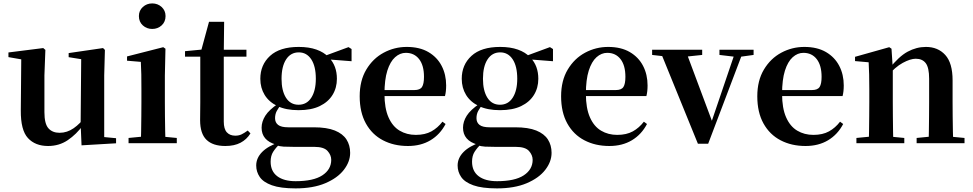

<svg xmlns="http://www.w3.org/2000/svg" viewBox="-20 -821 5580 1101"><path d="M255.7 16.2Q182.1 16.2 140.2 -29.3Q98.3 -74.7 99.3 -187.9L102 -497.7L132 -475.4L28.4 -493.5V-520.2L228 -545.4L240.2 -534.8L234.7 -388.7V-177.8Q234.7 -111 257.7 -85.3Q280.7 -59.5 321.8 -59.5Q364.7 -59.5 402.5 -85.8Q440.3 -112.1 469.6 -153.8L503.2 -103H456Q418.4 -51 368.8 -17.4Q319.2 16.2 255.7 16.2ZM447.6 12.4 442.4 -109.4V-111.9L445.6 -481.6L373.7 -493.2V-516.6L570.9 -545.4L581.6 -534.8L577.6 -388.7V-35L645.6 -28.5V0.7Z M717.2 0V-29.9L823.8 -40.2H885.8L993.8 -29.9V0ZM787.6 0Q788.6 -25.5 789.3 -67.4Q789.9 -109.4 790.4 -154.8Q790.9 -200.3 790.9 -234.8V-308Q790.9 -358.3 790.3 -394.3Q789.6 -430.4 787.6 -466.2L708.5 -472.9V-497.4L916.1 -550.4L928.8 -541.7L925.4 -387.9V-234.8Q925.4 -200.3 925.9 -154.8Q926.4 -109.4 927.2 -67.4Q928.1 -25.5 929.1 0ZM852.8 -655Q821.6 -655 799 -675.4Q776.5 -695.9 776.5 -728.8Q776.5 -760.3 799 -780.9Q821.6 -801.4 852.8 -801.4Q884.5 -801.4 906.9 -780.9Q929.3 -760.3 929.3 -728.8Q929.3 -695.9 906.9 -675.4Q884.5 -655 852.8 -655Z M1196.4 -496.1V-535.7H1393.2V-496.1ZM1272.1 16.2Q1200.7 16.2 1164.1 -19.3Q1127.5 -54.8 1127.5 -131.7Q1127.5 -159.8 1128 -182.4Q1128.5 -205 1128.5 -234.7V-496.1H1041V-527.5L1150.7 -538L1132.1 -525.2L1178.5 -695.8H1265.3L1263.2 -519.3V-508.7V-123.8Q1263.2 -81.6 1280.7 -62.3Q1298.2 -43 1329.3 -43Q1349.4 -43 1365 -50.4Q1380.7 -57.9 1400.7 -72.5L1416.2 -56Q1394.7 -21.1 1359.3 -2.5Q1323.9 16.2 1272.1 16.2Z M1674.8 259.3Q1588.7 259.3 1539.2 241.5Q1489.8 223.8 1469.5 193.9Q1449.2 164.1 1449.2 128Q1449.2 85.1 1483.1 50.6Q1516.9 16.2 1585.3 -7.2L1588.4 -0.8Q1560.7 27 1546.3 49.7Q1531.9 72.4 1531.9 106.1Q1531.9 160.8 1569.7 189.4Q1607.5 218 1675.1 218Q1777.2 218 1828.3 184.5Q1879.4 151 1879.4 95.5Q1879.4 68.3 1858.4 44.8Q1837.4 21.2 1782.8 21.2H1667.7Q1629.6 21.2 1606.6 19.9Q1583.7 18.5 1562.4 11.6V8.1Q1480.1 -15.7 1480.1 -88.6Q1480.1 -123.2 1501.3 -157.2Q1522.5 -191.1 1576.2 -227.3V-236.3L1595.8 -226.5Q1576.3 -202.1 1566.8 -184.1Q1557.3 -166 1557.3 -143Q1557.3 -118.4 1574.9 -104.7Q1592.6 -91 1632.8 -91H1779.1Q1854.5 -91 1900.2 -72.5Q1945.8 -54 1966.9 -21.1Q1987.9 11.8 1987.9 55.3Q1987.9 106.6 1951.4 153.4Q1915 200.2 1845 229.8Q1775 259.3 1674.8 259.3ZM1692.3 -189.2Q1620.3 -189.2 1571.3 -212.6Q1522.4 -236.1 1497.6 -276.7Q1472.8 -317.3 1472.8 -369.1Q1472.8 -449.4 1528.6 -500.6Q1584.5 -551.9 1693.1 -551.9Q1751.8 -551.9 1794.7 -536.6Q1837.6 -521.4 1863.6 -494L1867.7 -489.8Q1911.9 -443.3 1911.9 -369.1Q1911.9 -317.3 1886.9 -276.7Q1862 -236.1 1813.4 -212.6Q1764.8 -189.2 1692.3 -189.2ZM1692.1 -220.4Q1739.1 -220.4 1765.1 -260.8Q1791.1 -301.2 1791.1 -369.4Q1791.1 -441.2 1764.8 -481Q1738.4 -520.7 1693.3 -520.7Q1647 -520.7 1620.8 -480.5Q1594.5 -440.2 1594.5 -369.1Q1594.5 -300.9 1619.9 -260.6Q1645.3 -220.4 1692.1 -220.4ZM1830.2 -482.9V-498.4H1836.2L1978.6 -550.8L1996 -539.8V-469.9Z M2319.2 16.2Q2238.8 16.2 2176.2 -16.5Q2113.6 -49.1 2078.1 -113Q2042.6 -176.9 2042.6 -268.8Q2042.6 -358.8 2080.6 -422.2Q2118.5 -485.7 2180.2 -518.8Q2241.9 -551.9 2312.4 -551.9Q2386.1 -551.9 2436.5 -522.5Q2486.8 -493.1 2512.6 -443.2Q2538.4 -393.3 2538.4 -330.9Q2538.4 -296.1 2531.7 -270.2H2101.1V-304.6H2356.4Q2388.5 -304.6 2399.9 -322.2Q2411.3 -339.8 2411.3 -380.4Q2411.3 -446.3 2383.2 -482.2Q2355.1 -518 2307.1 -518Q2273.7 -518 2245.6 -492.9Q2217.6 -467.8 2201.1 -416Q2184.7 -364.1 2184.7 -282.7Q2184.7 -200.5 2207.9 -148.2Q2231 -95.8 2271.8 -71.7Q2312.5 -47.5 2364.4 -47.5Q2417.4 -47.5 2453.9 -67.7Q2490.3 -87.9 2517.2 -123.2L2535.1 -109.9Q2503.6 -49.8 2448.7 -16.8Q2393.7 16.2 2319.2 16.2Z M2829.8 259.3Q2743.7 259.3 2694.2 241.5Q2644.8 223.8 2624.5 193.9Q2604.2 164.1 2604.2 128Q2604.2 85.1 2638.1 50.6Q2671.9 16.2 2740.3 -7.2L2743.4 -0.8Q2715.7 27 2701.3 49.7Q2686.9 72.4 2686.9 106.1Q2686.9 160.8 2724.7 189.4Q2762.5 218 2830.1 218Q2932.2 218 2983.3 184.5Q3034.4 151 3034.4 95.5Q3034.4 68.3 3013.4 44.8Q2992.4 21.2 2937.8 21.2H2822.7Q2784.6 21.2 2761.6 19.9Q2738.7 18.5 2717.4 11.6V8.1Q2635.1 -15.7 2635.1 -88.6Q2635.1 -123.2 2656.3 -157.2Q2677.5 -191.1 2731.2 -227.3V-236.3L2750.8 -226.5Q2731.3 -202.1 2721.8 -184.1Q2712.3 -166 2712.3 -143Q2712.3 -118.4 2729.9 -104.7Q2747.6 -91 2787.8 -91H2934.1Q3009.5 -91 3055.2 -72.5Q3100.8 -54 3121.9 -21.1Q3142.9 11.8 3142.9 55.3Q3142.9 106.6 3106.4 153.4Q3070 200.2 3000 229.8Q2930 259.3 2829.8 259.3ZM2847.3 -189.2Q2775.3 -189.2 2726.3 -212.6Q2677.4 -236.1 2652.6 -276.7Q2627.8 -317.3 2627.8 -369.1Q2627.8 -449.4 2683.6 -500.6Q2739.5 -551.9 2848.1 -551.9Q2906.8 -551.9 2949.7 -536.6Q2992.6 -521.4 3018.6 -494L3022.7 -489.8Q3066.9 -443.3 3066.9 -369.1Q3066.9 -317.3 3041.9 -276.7Q3017 -236.1 2968.4 -212.6Q2919.8 -189.2 2847.3 -189.2ZM2847.1 -220.4Q2894.1 -220.4 2920.1 -260.8Q2946.1 -301.2 2946.1 -369.4Q2946.1 -441.2 2919.8 -481Q2893.4 -520.7 2848.3 -520.7Q2802 -520.7 2775.8 -480.5Q2749.5 -440.2 2749.5 -369.1Q2749.5 -300.9 2774.9 -260.6Q2800.3 -220.4 2847.1 -220.4ZM2985.2 -482.9V-498.4H2991.2L3133.6 -550.8L3151 -539.8V-469.9Z M3474.2 16.2Q3393.8 16.2 3331.2 -16.5Q3268.6 -49.1 3233.1 -113Q3197.6 -176.9 3197.6 -268.8Q3197.6 -358.8 3235.6 -422.2Q3273.5 -485.7 3335.2 -518.8Q3396.9 -551.9 3467.4 -551.9Q3541.1 -551.9 3591.5 -522.5Q3641.8 -493.1 3667.6 -443.2Q3693.4 -393.3 3693.4 -330.9Q3693.4 -296.1 3686.7 -270.2H3256.1V-304.6H3511.4Q3543.5 -304.6 3554.9 -322.2Q3566.3 -339.8 3566.3 -380.4Q3566.3 -446.3 3538.2 -482.2Q3510.1 -518 3462.1 -518Q3428.7 -518 3400.6 -492.9Q3372.6 -467.8 3356.1 -416Q3339.7 -364.1 3339.7 -282.7Q3339.7 -200.5 3362.9 -148.2Q3386 -95.8 3426.8 -71.7Q3467.5 -47.5 3519.4 -47.5Q3572.4 -47.5 3608.9 -67.7Q3645.3 -87.9 3672.2 -123.2L3690.1 -109.9Q3658.6 -49.8 3603.7 -16.8Q3548.7 16.2 3474.2 16.2Z M3982 3.1 3762.7 -535.7H3910L4072.6 -100.6H4051.7L4057.4 -114.7L4200.4 -535.7H4245.4L4041 3.1ZM3719.5 -506V-535.7H4006.6V-506L3901.4 -494.8H3817.1ZM4105.6 -506V-535.7H4301.4V-506L4220.4 -494.8H4200Z M4599.2 16.2Q4518.8 16.2 4456.2 -16.5Q4393.6 -49.1 4358.1 -113Q4322.6 -176.9 4322.6 -268.8Q4322.6 -358.8 4360.6 -422.2Q4398.5 -485.7 4460.2 -518.8Q4521.9 -551.9 4592.4 -551.9Q4666.1 -551.9 4716.5 -522.5Q4766.8 -493.1 4792.6 -443.2Q4818.4 -393.3 4818.4 -330.9Q4818.4 -296.1 4811.7 -270.2H4381.1V-304.6H4636.4Q4668.5 -304.6 4679.9 -322.2Q4691.3 -339.8 4691.3 -380.4Q4691.3 -446.3 4663.2 -482.2Q4635.1 -518 4587.1 -518Q4553.7 -518 4525.6 -492.9Q4497.6 -467.8 4481.1 -416Q4464.7 -364.1 4464.7 -282.7Q4464.7 -200.5 4487.9 -148.2Q4511 -95.8 4551.8 -71.7Q4592.5 -47.5 4644.4 -47.5Q4697.4 -47.5 4733.9 -67.7Q4770.3 -87.9 4797.2 -123.2L4815.1 -109.9Q4783.6 -49.8 4728.7 -16.8Q4673.7 16.2 4599.2 16.2Z M4891 0V-29.9L4996.6 -40.2H5059.7L5165.6 -29.9V0ZM4961.2 0Q4962.9 -25.5 4963.4 -67.4Q4963.9 -109.4 4964.4 -154.8Q4964.9 -200.3 4964.9 -234.8V-310.2Q4964.9 -360 4964 -393.7Q4963.2 -427.5 4961.2 -463.8L4883.1 -470.7V-495.2L5079.2 -550.4L5092.2 -541.7L5099.6 -428V-425.6V-234.8Q5099.6 -200.3 5100.1 -154.8Q5100.6 -109.4 5101.1 -67.4Q5101.6 -25.5 5102.6 0ZM5236.3 0V-29.9L5340.2 -40.2H5402.8L5510.9 -29.9V0ZM5305 0Q5306 -25.5 5306.5 -66.9Q5307 -108.4 5307.5 -153.8Q5308 -199.3 5308 -234.8V-369.8Q5308 -433.2 5288.6 -458.7Q5269.2 -484.2 5231.2 -484.2Q5200.6 -484.2 5156.8 -460.5Q5113.1 -436.8 5067.5 -383.3L5062.6 -425.7H5077.9Q5134.1 -497.3 5184.7 -524.6Q5235.3 -551.9 5289.5 -551.9Q5358.6 -551.9 5400.5 -505.8Q5442.5 -459.6 5442.5 -360.5V-234.8Q5442.5 -199.3 5443 -153.8Q5443.5 -108.4 5444.3 -66.9Q5445.2 -25.5 5446.2 0Z"/></svg>

Font: Noto Serif HK ExtraLight
Style: Regular
Weight: 200
Designer: Ryoko NISHIZUKA 西塚涼子 (kana & ideographs); Frank Grießhammer (Latin, Greek & Cyrillic); Wenlong ZHANG 张文龙 (bopomofo); San
Foundry: Adobe
Version: Version 2.002-H1;hotconv 1.1.0;makeotfexe 2.6.0